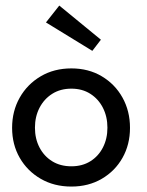

<svg xmlns="http://www.w3.org/2000/svg" viewBox="-20 -674 542 706"><path d="M242.5 12Q179 12 129.8 -16.5Q80.5 -45 52.5 -93.8Q24.5 -142.5 24.5 -204Q24.5 -265.5 52.5 -315Q80.5 -364.5 129.8 -393.5Q179 -422.5 242.5 -422.5Q305.5 -422.5 354.2 -393.5Q403 -364.5 430.5 -315Q458 -265.5 458 -204Q458 -142.5 430.5 -93.8Q403 -45 354.2 -16.5Q305.5 12 242.5 12ZM242.5 -62.5Q282.5 -62.5 312.2 -81Q342 -99.5 358.5 -131.8Q375 -164 375 -204.5Q375 -245 358.5 -277.5Q342 -310 312.2 -329Q282.5 -348 242.5 -348Q202 -348 172 -329Q142 -310 125.2 -277.5Q108.5 -245 108.5 -204.5Q108.5 -164 125.2 -131.8Q142 -99.5 172 -81Q202 -62.5 242.5 -62.5ZM319.5 -487 149 -591.5 198 -653.5 351 -528Z"/></svg>

Font: League Spartan Thin
Style: Regular
Weight: 400
Version: Version 2.002